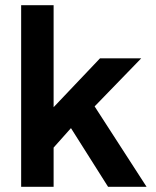

<svg xmlns="http://www.w3.org/2000/svg" viewBox="-20 -717 600 737"><path d="M394.8 0 252.4 -225.2 175.2 -138.6V-294.4L363.8 -493H522L343.2 -308.6L542.6 0ZM61.2 0V-697H185.8V0Z"/></svg>

Font: Hanken Grotesk
Style: Regular
Weight: 400
Designer: Alfredo Marco Pradil
Foundry: Hanken Design Co.
Version: Version 3.013